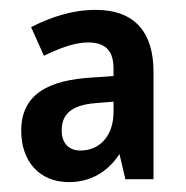

<svg xmlns="http://www.w3.org/2000/svg" viewBox="-20 -742 377 389"><path d="M174 -722C126 -722 82 -707 43 -687L69 -629C100 -644 131 -656 158 -656C195 -656 210 -638 210 -603V-588L168 -585C79 -580 23 -552 23 -477C23 -416 59 -373 120 -373C163 -373 199 -394 222 -430L234 -379H291V-597C291 -674 255 -722 174 -722ZM173 -533 210 -536V-515C210 -468 183 -437 143 -437C121 -437 105 -450 105 -478C105 -509 123 -529 173 -533Z"/></svg>

Font: Noto Sans Gurmukhi UI Condensed SemiBold
Style: Regular
Weight: 600
Width: 3
Designer: Jelle Bosma - Monotype Design Team
Foundry: Monotype Imaging Inc.
Version: Version 2.004